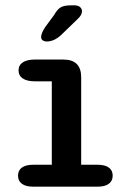

<svg xmlns="http://www.w3.org/2000/svg" viewBox="-20 -699 474 719"><path d="M103.5 0Q76.5 0 62 -10.8Q47.5 -21.5 47.5 -41Q47.5 -61 62 -71.5Q76.5 -82 103.5 -82H174V-394.5H110Q81.5 -394.5 65.5 -405Q49.5 -415.5 49.5 -435.5Q49.5 -455 65.5 -465.5Q81.5 -476 110 -476H217.5Q284 -476 284 -409.5V-82H346Q373 -82 387.5 -71.5Q402 -61 402 -41Q402 -21.5 387.5 -10.8Q373 0 346 0ZM155 -543.5Q148 -543.5 141 -547.2Q134 -551 134 -561Q134 -573.5 148.5 -596.5L182 -642Q195.5 -665.5 208.5 -672.2Q221.5 -679 246 -679H259Q272 -679 279.5 -672.8Q287 -666.5 287 -656.5Q287 -642.5 270.5 -627.5L209 -568Q193.5 -554 180.2 -548.8Q167 -543.5 155 -543.5Z"/></svg>

Font: Sono Medium
Style: Regular
Weight: 500
Designer: Tyler Finck
Foundry: Tyler Finck
Version: Version 2.112